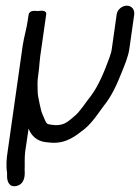

<svg xmlns="http://www.w3.org/2000/svg" viewBox="-20 -515 494 678"><path d="M118 -274 119 -287C120 -297 121 -307 122 -316L143 -463C146 -481 123 -477 114 -476C107 -476 84 -481 81 -463L78 -443C74 -414 65 -386 60 -353L7 20C3 45 1 71 5 95V108C5 123 11 147 37 142C65 136 69 110 67 85C68 64 66 43 69 20L81 -61C90 -36 111 -16 142 -13L162 -11C215 -8 247 -35 278 -59C307 -83 326 -114 347 -142C374 -175 393 -217 410 -260C419 -283 433 -314 437 -344L454 -464C456 -481 445 -495 428 -495C411 -495 394 -481 392 -464L375 -344C374 -335 371 -324 367 -313C349 -263 327 -210 300 -175C280 -150 263 -121 242 -104C220 -86 209 -73 176 -73C166 -74 155 -75 149 -77C141 -80 138 -95 131 -109C127 -117 123 -132 120 -148L115 -173C114 -178 113 -185 113 -192C113 -214 111 -225 115 -250C116 -259 117 -267 118 -274Z"/></svg>

Font: PolanStronk
Style: BdIta
Weight: 700
Version: Version 1.0